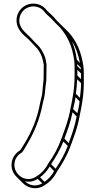

<svg xmlns="http://www.w3.org/2000/svg" viewBox="-20 -752 516 1040"><path d="M60 123C66 100 79 85 100 73C111 59 117 45 126 31C164 -32 195 -104 211 -189C218 -220 222 -230 224 -257C226 -277 228 -298 231 -317L232 -403C229 -418 228 -435 221 -450C213 -469 204 -485 191 -501L171 -521C162 -530 153 -541 143 -551C117 -577 80 -602 85 -649C89 -689 124 -721 168 -717C195 -714 212 -701 225 -683C234 -672 245 -664 255 -654C263 -646 271 -638 279 -629L305 -603C345 -557 372 -502 382 -424C383 -412 384 -402 384 -392V-340C384 -271 373 -219 361 -160C350 -99 332 -54 313 -2C295 49 271 92 241 134C228 161 205 187 181 201C119 248 44 188 60 123ZM417 -386C417 -382 418 -378 418 -375L398 -395V-405ZM413 -411 396 -429C391 -467 382 -499 370 -528C391 -495 404 -457 413 -411ZM419 -354V-323L399 -343V-374ZM419 -302C419 -274 416 -248 413 -222L391 -244C394 -269 397 -294 398 -322ZM411 -203C408 -175 405 -165 399 -139L376 -161C382 -189 386 -202 389 -225ZM395 -121C385 -66 369 -23 352 23L329 -1C346 -47 362 -90 373 -144ZM347 38C330 84 307 123 281 162L257 137C282 99 305 61 323 15ZM273 175C261 198 242 219 221 233L197 208C217 194 236 173 249 150ZM209 241C176 261 138 253 115 230C137 235 161 232 184 217ZM69 205 104 240C133 269 183 280 225 249C251 233 274 207 289 177C317 135 343 92 362 39C381 -12 400 -60 411 -122C423 -180 434 -235 434 -305V-357C434 -367 433 -379 432 -391C421 -471 394 -531 351 -578C331 -598 309 -619 289 -639C282 -646 277 -653 271 -660C260 -672 248 -681 237 -692C222 -712 201 -729 170 -732C117 -737 75 -699 70 -651C65 -604 96 -572 123 -549C137 -538 148 -524 161 -511C163 -509 180 -491 180 -491C192 -477 199 -463 207 -444C211 -433 214 -418 217 -401L216 -319C213 -300 212 -279 210 -259C208 -232 204 -226 197 -193C182 -109 151 -38 114 23C105 37 99 49 90 61C68 75 52 93 45 120C37 154 48 184 69 205Z"/></svg>

Font: Blanket
Style: Ugh
Weight: 900
Foundry: Cannot Into Space Fonts
Version: Version 0.9